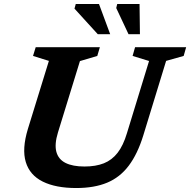

<svg xmlns="http://www.w3.org/2000/svg" viewBox="-20 -936 958 968"><path d="M272 -267.5Q254 -208.5 264.2 -170.5Q274.5 -132.5 310.5 -114.5Q346.5 -96.5 406 -96.5Q463 -96.5 503.8 -112.8Q544.5 -129 573 -165.8Q601.5 -202.5 620 -264.5L731.5 -628.5L648.5 -654L661 -698H918.5L906 -654L817.5 -629L702.5 -253.5Q673.5 -159.5 629.2 -100.8Q585 -42 520.2 -15Q455.5 12 364.5 12Q261 12 195.5 -20.5Q130 -53 110 -119Q90 -185 120.5 -285.5L226.5 -629L146.5 -654L160 -698H483.5L470.5 -654L383 -628ZM535.5 -763.5H473L355.5 -892.5L362 -916H479ZM685.5 -763.5H628L566 -895.5L571 -916H683.5Z"/></svg>

Font: Newsreader 9pt SemiBold
Style: Italic
Weight: 600
Italic angle: -17°
Designer: Hugues Gentile
Foundry: Production Type
Version: Version 1.003